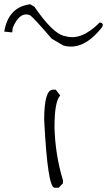

<svg xmlns="http://www.w3.org/2000/svg" viewBox="-181 -874 502 899"><path d="M80.1 -454.1 101.1 -426.8Q74.2 -399.9 74.2 -278.8Q77.1 -150.9 113.8 -29.8V-16.1L94.2 4.9H74.2Q42 4.9 25.9 -313Q25.9 -454.1 66.9 -454.1ZM297.9 -748Q209 -633.8 115.2 -661.1L61 -692.9Q-29.8 -798.8 -42 -803.2L-47.9 -805.2Q-90.8 -815.9 -121.1 -744.1L-124 -722.2L-161.1 -726.1Q-142.1 -840.8 -40 -854L-20 -842.8Q62 -722.2 117.2 -706.1L127 -704.1Q201.2 -683.1 286.1 -769L295.9 -766.1L300.8 -759.8Z"/></svg>

Font: Loved by the King
Style: Regular
Weight: 400
Designer: Kimberly Geswein
Foundry: Kimberly Geswein
Version: Version 1.002 2006